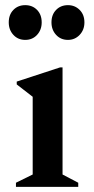

<svg xmlns="http://www.w3.org/2000/svg" viewBox="-20 -726 366 746"><path d="M78 -571Q50 -571 32 -590.5Q14 -610 14 -639Q14 -669 32 -687.5Q50 -706 78 -706Q106 -706 124 -687.5Q142 -669 142 -639Q142 -610 124 -590.5Q106 -571 78 -571ZM244 -571Q216 -571 198 -590.5Q180 -610 180 -639Q180 -669 198 -687.5Q216 -706 244 -706Q271 -706 289.5 -687.5Q308 -669 308 -639Q308 -610 289.5 -590.5Q271 -571 244 -571ZM42 0V-16L107 -48V-350L45 -398V-409L213 -464H223V-48L284 -16V0Z"/></svg>

Font: Spectral SemiBold
Style: Regular
Weight: 600
Designer: Jean-Baptiste Levee
Foundry: Production Type
Version: Version 2.001